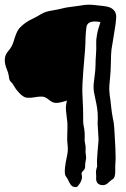

<svg xmlns="http://www.w3.org/2000/svg" viewBox="-20 -750 524 798"><path d="M337.9 -92.8 334 -68.4V-58.6Q334 -47.9 325.7 -40Q317.4 -32.2 319.3 -25.4Q326.2 -2.9 302.7 24.4Q298.8 28.3 290.5 27.3Q282.2 26.4 277.3 21.5Q272.5 16.6 269 9.8Q265.6 2.9 262.2 -3.9Q258.8 -10.7 254.4 -16.1Q250 -21.5 249.5 -31.2Q249 -41 250 -51.8Q252 -73.2 257.8 -98.1Q263.7 -123 261.2 -144.5Q258.8 -166 259.3 -176.8Q259.8 -187.5 259.8 -198.2Q259.8 -209 260.3 -219.7Q260.7 -230.5 259.8 -242.2Q258.8 -253.9 257.3 -263.7Q255.9 -273.4 254.4 -289.6Q252.9 -305.7 254.9 -314.5Q256.8 -323.2 257.8 -332Q232.4 -323.2 215.8 -322.3Q199.2 -321.3 183.6 -335Q168 -348.6 153.3 -348.6Q138.7 -348.6 123.5 -345.7Q108.4 -342.8 93.8 -343.8Q74.2 -343.8 46.9 -378.9Q41 -387.7 38.1 -392.6Q33.2 -402.3 27.3 -407.7Q21.5 -413.1 20 -417Q18.6 -420.9 17.6 -425.8Q16.6 -441.4 8.8 -460.9Q-11.7 -509.8 14.6 -538.1Q29.3 -554.7 36.1 -576.2Q47.9 -618.2 60.5 -632.8Q85 -659.2 119.1 -673.8Q134.8 -681.6 150.9 -691.4Q167 -701.2 189.5 -705.1Q211.9 -709 221.2 -710.9Q230.5 -712.9 238.3 -714.8Q252 -718.8 272.9 -721.2Q293.9 -723.6 305.7 -725.6Q317.4 -727.5 328.1 -729Q338.9 -730.5 350.6 -730.5Q362.3 -730.5 377.9 -728.5Q393.6 -726.6 409.2 -725.1Q424.8 -723.6 437.5 -718.8Q464.8 -706.1 462.9 -675.8Q461.9 -654.3 453.6 -606.9Q445.3 -559.6 443.4 -544.4Q441.4 -529.3 440.9 -491.2Q440.4 -453.1 437 -421.9Q433.6 -390.6 434.1 -377.4Q434.6 -364.3 436 -354Q437.5 -343.8 439 -333.5Q440.4 -323.2 441.9 -307.1Q443.4 -291 445.3 -279.8Q447.3 -268.6 449.2 -257.8Q454.1 -238.3 455.1 -214.8Q456.1 -191.4 457.5 -172.4Q459 -153.3 459.5 -135.3Q460 -117.2 460.4 -102.1Q460.9 -86.9 460 -79.1Q459 -71.3 459 -60.5V-38.1Q459 -11.7 449.2 -5.9Q439.5 0 429.2 10.3Q418.9 20.5 404.3 19.5Q376 16.6 379.9 -15.6L378.9 -36.1Q378.9 -43.9 383.8 -58.6Q381.8 -83 385.7 -123Q389.6 -163.1 389.6 -171.9L385.7 -237.3Q388.7 -281.2 380.4 -319.3Q372.1 -357.4 370.6 -366.7Q369.1 -376 369.1 -384.8Q368.2 -398.4 372.6 -428.7Q377 -459 377 -479Q377 -499 378.9 -523.4Q380.9 -547.9 379.9 -565.9Q378.9 -584 382.8 -603.5Q385.7 -624 397.5 -658.2Q341.8 -668.9 338.9 -634.8Q336.9 -620.1 336.4 -609.9Q335.9 -599.6 335.4 -590.3Q335 -581.1 335 -571.8Q335 -562.5 333.5 -543.5Q332 -524.4 330.1 -501.5Q328.1 -478.5 326.2 -455.1Q321.3 -394.5 322.3 -364.3Q326.2 -288.1 325.7 -265.1Q325.2 -242.2 326.7 -232.4Q328.1 -222.7 330.1 -214.8Q333 -192.4 332 -177.7Q331.1 -166 333 -157.2Q336.9 -140.6 335.9 -129.9Q335 -119.1 335.9 -113.3Q337.9 -101.6 337.9 -92.8Z"/></svg>

Font: Creepster Caps
Style: Regular
Weight: 400
Designer: Font Diner, Inc
Foundry: Font Diner, Inc
Version: Version 1.000